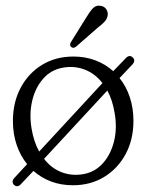

<svg xmlns="http://www.w3.org/2000/svg" viewBox="-20 -636 510 669"><path d="M29 8.5Q18 -3 30.5 -16.5L74.5 -64Q51 -93 38 -131.2Q25 -169.5 25 -214.5Q25 -279.5 52 -330.2Q79 -381 126.5 -410Q174 -439 236 -439Q277 -439 312.2 -425.8Q347.5 -412.5 374.5 -388L417.5 -432.5Q430.5 -447 442.5 -436Q453.5 -425 441.5 -411.5L396.5 -364Q419.5 -335.5 432.2 -297.5Q445 -259.5 445 -215Q445 -150 417.8 -99.2Q390.5 -48.5 343 -19.5Q295.5 9.5 234 9.5Q193 9.5 158.2 -3.5Q123.5 -16.5 96.5 -40.5L52 6.5Q41 18 29 8.5ZM90 -188Q97.5 -142.5 116.5 -108L337 -346.5Q311.5 -379.5 275.2 -393.5Q239 -407.5 198 -400Q157 -392.5 129.8 -361Q102.5 -329.5 92 -284Q81.5 -238.5 90 -188ZM272 -29.5Q313 -37.5 340 -68.8Q367 -100 377.8 -145.5Q388.5 -191 379.5 -241.5Q372.5 -286.5 354 -320.5L133.5 -82.5Q159 -49.5 195 -35.8Q231 -22 272 -29.5ZM280.5 -575Q293 -596 304 -607.5Q315 -619 331.5 -615.5Q344 -613.5 350.5 -603.5Q357 -593.5 355 -581.5Q353 -569.5 343.8 -559.8Q334.5 -550 320.5 -539.5L244.5 -473Q234 -466 227.5 -473Q223.5 -477 224.5 -482Q225.5 -487 228.5 -491.5Z"/></svg>

Font: Fraunces 144pt S100 Light
Style: Regular
Weight: 300
Version: Version 1.000; ttfautohint (v1.8.3)